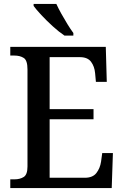

<svg xmlns="http://www.w3.org/2000/svg" viewBox="-20 -951 626 971"><path d="M32 0V-44H53Q81 -44 100 -56Q119 -68 119 -109V-600Q119 -646 100 -658Q81 -670 53 -670H32V-714H515L520 -537H465L461 -581Q458 -615 440.5 -638.5Q423 -662 384 -662H231V-399H453V-348H231V-52H409Q449 -52 467.5 -76Q486 -100 491 -133L497 -177H551L545 0ZM306 -771Q279 -789 247.5 -817.5Q216 -846 189 -875Q162 -904 150 -921V-931H265Q275 -909 290 -882Q305 -855 321 -829Q337 -803 351 -784V-771Z"/></svg>

Font: Noto Serif Bengali SemiCondensed Medium
Style: Regular
Weight: 500
Width: 4
Designer: Juan Bruce, Universal Thirst, Indian Type Foundry and the Monotype Design Team.
Foundry: Monotype Imaging Inc.
Version: Version 2.003; ttfautohint (v1.8.4.7-5d5b)